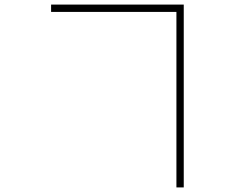

<svg xmlns="http://www.w3.org/2000/svg" viewBox="-20 -772 1040 838"><path d="M203 -720H750V46H782V-752H203Z"/></svg>

Font: Noto Sans CJK HK Thin
Style: Regular
Weight: 100
Designer: Ryoko NISHIZUKA 西塚涼子 (kana, bopomofo & ideographs); Paul D. Hunt (Latin, Greek & Cyrillic); Sandoll Communications 산돌커뮤니
Foundry: Adobe
Version: Version 2.004;hotconv 1.0.118;makeotfexe 2.5.65603